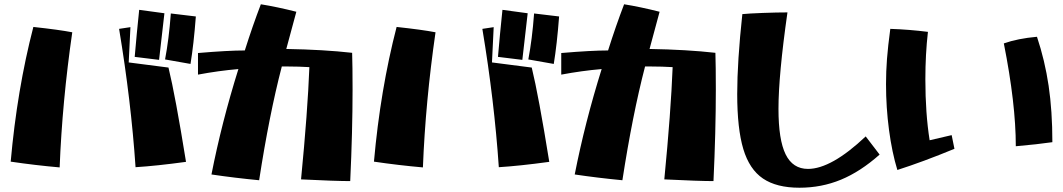

<svg xmlns="http://www.w3.org/2000/svg" viewBox="-20 -816 4972 898"><path d="M537 -681 590 -689 582 -524 768 -500Q800 -369 850 -59Q711 -40 614 -34Q593 -344 537 -681ZM30 -60Q60 -397 136 -690Q256 -677 318 -665Q271 -340 259 -33Q145 -43 30 -60ZM631 -770 749 -754 724 -536 610 -550Q614 -597 620 -660.5Q626 -724 631 -770ZM779 -753 896 -739Q886 -608 871 -517L752 -538Q770 -632 779 -753Z M1388 23Q1419 -295 1427 -502Q1376 -505 1329 -505H1298Q1239 -278 1192 27Q1077 16 969 0Q1017 -244 1095 -493Q1002 -485 906 -467V-568Q1047 -580 1125 -580Q1161 -694 1200 -796Q1275 -784 1366 -761L1319 -587Q1494 -584 1627 -569Q1629 -507 1629 -397Q1629 -202 1618 31Q1551 31 1388 23Z M2236 -681 2289 -689 2281 -524 2467 -500Q2499 -369 2549 -59Q2410 -40 2313 -34Q2292 -344 2236 -681ZM1729 -60Q1759 -397 1835 -690Q1955 -677 2017 -665Q1970 -340 1958 -33Q1844 -43 1729 -60ZM2330 -770 2448 -754 2423 -536 2309 -550Q2313 -597 2319 -660.5Q2325 -724 2330 -770ZM2478 -753 2595 -739Q2585 -608 2570 -517L2451 -538Q2469 -632 2478 -753Z M3087 23Q3118 -295 3126 -502Q3075 -505 3028 -505H2997Q2938 -278 2891 27Q2776 16 2668 0Q2716 -244 2794 -493Q2701 -485 2605 -467V-568Q2746 -580 2824 -580Q2860 -694 2899 -796Q2974 -784 3065 -761L3018 -587Q3193 -584 3326 -569Q3328 -507 3328 -397Q3328 -202 3317 31Q3250 31 3087 23Z M3428 -376Q3428 -528 3452 -750Q3481 -753 3548 -755.5Q3615 -758 3663 -758Q3621 -464 3621 -307Q3621 -162 3654.5 -94Q3688 -26 3759 -26Q3868 -26 4029 -178L4094 -93Q4004 -13 3913 24.5Q3822 62 3719 62Q3612 62 3548.5 19Q3485 -24 3456.5 -119Q3428 -214 3428 -376Z M4124 -423Q4124 -482 4128.5 -540.5Q4133 -599 4144 -681Q4233 -678 4320 -667Q4308 -562 4308 -445Q4308 -286 4328 -160L4431 -184L4444 -120Q4296 -59 4177 -21Q4152 -103 4138 -208Q4124 -313 4124 -423ZM4675 -613Q4740 -636 4830 -644Q4867 -533 4884.5 -415Q4902 -297 4902 -151Q4833 -141 4731 -132Q4731 -331 4675 -613Z"/></svg>

Font: Otomanopee One
Style: Regular
Weight: 400
Designer: Das Ende der Wildnis
Foundry: Gutenberg Labo
Version: Version 3.005